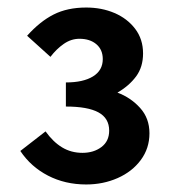

<svg xmlns="http://www.w3.org/2000/svg" viewBox="-20 -908 464 510"><path d="M209 -418Q153 -418 107.5 -441.5Q62 -465 34 -507L101 -559Q121 -531 145 -516.5Q169 -502 199 -502Q229 -502 249.5 -517.5Q270 -533 270 -561Q270 -594 241.5 -609.5Q213 -625 155 -625V-689Q201 -689 227 -705Q253 -721 253 -751Q253 -776 236 -790.5Q219 -805 191 -805Q169 -805 149.5 -791.5Q130 -778 114 -757L52 -813Q86 -851 122.5 -869.5Q159 -888 209 -888Q250 -888 284 -873.5Q318 -859 339 -831.5Q360 -804 360 -766Q360 -730 341.5 -705Q323 -680 292 -662Q327 -649 352 -621.5Q377 -594 377 -554Q377 -514 354 -483Q331 -452 292.5 -435Q254 -418 209 -418Z"/></svg>

Font: Noto Sans SC Thin
Style: Bold
Weight: 700
Version: Version 2.004-H2;hotconv 1.0.118;makeotfexe 2.5.65603